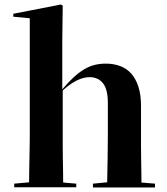

<svg xmlns="http://www.w3.org/2000/svg" viewBox="-20 -838 740 851"><path d="M605 -238Q605 -216 605 -189.5Q605 -163 605.5 -135.5Q606 -108 606.5 -80.5Q607 -53 607 -29L667 -24V-7H392V-24L455 -30Q456 -79 457 -136.5Q458 -194 458 -238V-382Q458 -442 436.5 -469Q415 -496 377 -496Q323 -496 258 -437V-238Q258 -217 258 -191Q258 -165 258.5 -137Q259 -109 259.5 -81.5Q260 -54 260 -29L318 -24V-8H43V-24L109 -30Q109 -55 109.5 -82.5Q110 -110 110.5 -137.5Q111 -165 111.5 -191Q112 -217 112 -238V-757L39 -764V-777L250 -818L258 -813L256 -656V-442Q283 -474 306.5 -495.5Q330 -517 352.5 -530.5Q375 -544 398.5 -550Q422 -556 449 -556Q483 -556 512 -545.5Q541 -535 561.5 -512Q582 -489 593.5 -453.5Q605 -418 605 -368V-238Z"/></svg>

Font: XinYuGongZhangJiaSongA
Style: Regular
Weight: 900
Designer: XinYuGong
Foundry: Adobe Systems Incorporated
Version: Version 1.00